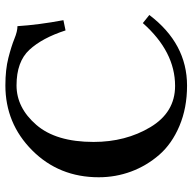

<svg xmlns="http://www.w3.org/2000/svg" viewBox="-21 -677 708 706"><g transform="rotate(-90 333.0 -324.0)"><path d="M371.1 9.8Q289.1 9.8 223.1 -18.1Q157.2 -45.9 116.7 -92.5Q76.2 -139.2 55.2 -196Q34.2 -252.9 34.2 -314.9Q34.2 -460.9 133.1 -559.6Q231.9 -658.2 372.1 -658.2Q430.2 -658.2 473.1 -647.2Q516.1 -636.2 543.5 -625Q570.8 -613.8 589.8 -613.8Q594.7 -536.6 611.8 -444.8L574.2 -437Q546.4 -522.9 502.7 -570.1Q459 -617.2 372.1 -617.2Q290 -617.2 227.1 -544.7Q164.1 -472.2 164.1 -334Q164.1 -215.8 218.5 -125Q272.9 -34.2 370.1 -34.2Q496.1 -34.2 601.1 -152.8L630.9 -128.9Q525.9 9.8 371.1 9.8Z"/></g></svg>

Font: Linux Libertine
Style: Semibold
Weight: 600
Designer: Philipp H. Poll
Foundry: Philipp H. Poll
Version: Version 5.1.2 ; ttfautohint (v0.9)